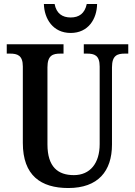

<svg xmlns="http://www.w3.org/2000/svg" viewBox="-20 -937 679 967"><path d="M336 -771C425 -771 468 -842 469 -917H417C407 -869 378 -849 336 -849C294 -849 264 -869 255 -917H201C203 -842 247 -771 336 -771ZM324 10C474 10 544 -75 544 -209V-598C544 -659 572 -667 609 -667H626V-714H402V-667H418C455 -667 482 -659 482 -602V-211C482 -115 434 -55 352 -55C272 -55 219 -96 219 -210V-598C219 -659 247 -667 284 -667H300V-714H14V-667H30C67 -667 95 -659 95 -602V-217C95 -53 186 10 324 10Z"/></svg>

Font: Noto Serif Myanmar Condensed SemiBold
Style: Regular
Weight: 600
Width: 3
Designer: Ben Mitchell and the Monotype Design Team
Foundry: Monotype Imaging Inc.
Version: Version 2.106